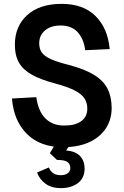

<svg xmlns="http://www.w3.org/2000/svg" viewBox="-20 -746 640 994"><path d="M307 16Q189 16 120 -52Q51 -120 42 -236L168 -243Q178 -170 215 -133Q252 -96 313 -96Q370 -96 401 -119Q432 -142 432 -184Q432 -213 418 -235.5Q404 -258 368 -277Q332 -296 265 -314Q193 -333 147 -358Q101 -383 79 -420.5Q57 -458 57 -515Q57 -610 121 -668Q185 -726 299 -726Q411 -726 474.5 -663Q538 -600 548 -492L421 -486Q414 -544 382.5 -579Q351 -614 294 -614Q243 -614 213 -588.5Q183 -563 183 -522Q183 -493 196.5 -474Q210 -455 243 -440Q276 -425 336 -410Q419 -388 467.5 -358Q516 -328 537 -286Q558 -244 558 -187Q558 -126 527 -80Q496 -34 440 -9Q384 16 307 16ZM296 228Q247 228 215.5 205Q184 182 172 147L233 121Q249 161 294 161Q317 161 330.5 151Q344 141 344 123Q344 105 330.5 93.5Q317 82 275 82L238 47L273 -10H352L322 33Q372 37 395 62.5Q418 88 418 126Q418 176 383 202Q348 228 296 228Z"/></svg>

Font: Geist Mono SemiBold
Style: Regular
Weight: 600
Monospace: yes
Designer: Basement.studio, Andrés Briganti, Mateo Zaragoza
Foundry: Basement.studio, Vercel, Andrés Briganti, Guido Ferreyra, Mateo Zaragoza
Version: Version 1.500; ttfautohint (v1.8.4.7-5d5b)